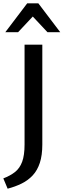

<svg xmlns="http://www.w3.org/2000/svg" viewBox="-35 -927 383 1157"><path d="M113 -56V-658H220V-56Q220 9 205 54.5Q190 100 162 130Q134 160 95.5 179Q57 198 11 210L-15 148Q27 132 55.5 109.5Q84 87 98.5 48Q113 9 113 -56ZM251 -733 147 -844 129 -907H196L328 -733ZM-3 -733 129 -907H196L179 -845L74 -733Z"/></svg>

Font: Ysabeau SC SemiBold
Style: Regular
Weight: 600
Designer: Christian Thalmann (Catharsis Fonts)
Version: Version 2.001;gftools[0.9.30]; featfreeze: smcp